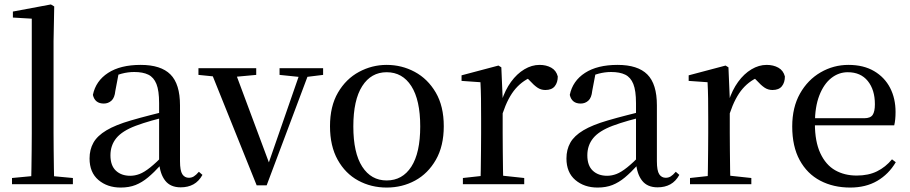

<svg xmlns="http://www.w3.org/2000/svg" viewBox="-20 -829 4093 864"><path d="M34 0V-28L150 -39H190L308 -28V0ZM120 0Q121 -33 121.5 -72.5Q122 -112 122.5 -153Q123 -194 123 -230V-745L38 -750V-777L209 -809L224 -800L221 -644V-230Q221 -194 221.5 -153Q222 -112 222.5 -72.5Q223 -33 224 0Z M523 15Q463 15 423 -19Q383 -53 383 -116Q383 -156 400.5 -187Q418 -218 459 -242.5Q500 -267 569 -287Q610 -299 657 -311Q704 -323 744 -333V-308Q704 -298 663.5 -286.5Q623 -275 591 -263Q530 -240 503.5 -207.5Q477 -175 477 -130Q477 -84 501.5 -61Q526 -38 566 -38Q587 -38 608 -46Q629 -54 656 -75.5Q683 -97 720 -135L730 -86H703Q673 -53 646 -30.5Q619 -8 590 3.5Q561 15 523 15ZM793 14Q747 14 723.5 -16Q700 -46 696 -98V-101V-365Q696 -421 684 -451Q672 -481 647.5 -493Q623 -505 584 -505Q556 -505 527.5 -497.5Q499 -490 465 -472L514 -499L499 -420Q496 -389 481.5 -376Q467 -363 447 -363Q407 -363 398 -402Q411 -465 466.5 -501Q522 -537 613 -537Q704 -537 747 -494Q790 -451 790 -355V-104Q790 -61 800.5 -45Q811 -29 830 -29Q842 -29 852 -35Q862 -41 875 -56L891 -42Q875 -13 850.5 0.5Q826 14 793 14Z M1135 5 923 -522H1032L1199 -74H1181L1186 -87L1337 -522H1378L1180 5ZM873 -492V-522H1133V-492L1025 -482H972ZM1238 -492V-522H1434V-492L1353 -482H1335Z M1720 15Q1650 15 1592 -16.5Q1534 -48 1499.5 -110Q1465 -172 1465 -261Q1465 -351 1501 -412.5Q1537 -474 1595.5 -505.5Q1654 -537 1720 -537Q1788 -537 1846.5 -505.5Q1905 -474 1941 -412.5Q1977 -351 1977 -261Q1977 -172 1941.5 -110Q1906 -48 1848 -16.5Q1790 15 1720 15ZM1720 -17Q1791 -17 1831 -79Q1871 -141 1871 -260Q1871 -379 1831 -441.5Q1791 -504 1720 -504Q1650 -504 1610 -441.5Q1570 -379 1570 -260Q1570 -141 1610 -79Q1650 -17 1720 -17Z M2063 0V-28L2172 -40H2227L2339 -28V0ZM2142 0Q2143 -25 2143.5 -66Q2144 -107 2144.5 -152Q2145 -197 2145 -230V-295Q2145 -347 2144.5 -385Q2144 -423 2142 -459L2057 -465V-490L2223 -534L2236 -526L2242 -385V-384V-230Q2242 -197 2242.5 -152Q2243 -107 2243.5 -66Q2244 -25 2245 0ZM2242 -319 2217 -374H2237Q2253 -424 2279.5 -460.5Q2306 -497 2339.5 -517Q2373 -537 2408 -537Q2438 -537 2460.5 -524.5Q2483 -512 2490 -485Q2490 -458 2476.5 -441Q2463 -424 2434 -424Q2414 -424 2398 -435Q2382 -446 2364 -466L2341 -489L2384 -487Q2335 -470 2300.5 -430.5Q2266 -391 2242 -319Z M2669 15Q2609 15 2569 -19Q2529 -53 2529 -116Q2529 -156 2546.5 -187Q2564 -218 2605 -242.5Q2646 -267 2715 -287Q2756 -299 2803 -311Q2850 -323 2890 -333V-308Q2850 -298 2809.5 -286.5Q2769 -275 2737 -263Q2676 -240 2649.5 -207.5Q2623 -175 2623 -130Q2623 -84 2647.5 -61Q2672 -38 2712 -38Q2733 -38 2754 -46Q2775 -54 2802 -75.5Q2829 -97 2866 -135L2876 -86H2849Q2819 -53 2792 -30.5Q2765 -8 2736 3.5Q2707 15 2669 15ZM2939 14Q2893 14 2869.5 -16Q2846 -46 2842 -98V-101V-365Q2842 -421 2830 -451Q2818 -481 2793.5 -493Q2769 -505 2730 -505Q2702 -505 2673.5 -497.5Q2645 -490 2611 -472L2660 -499L2645 -420Q2642 -389 2627.5 -376Q2613 -363 2593 -363Q2553 -363 2544 -402Q2557 -465 2612.5 -501Q2668 -537 2759 -537Q2850 -537 2893 -494Q2936 -451 2936 -355V-104Q2936 -61 2946.5 -45Q2957 -29 2976 -29Q2988 -29 2998 -35Q3008 -41 3021 -56L3037 -42Q3021 -13 2996.5 0.5Q2972 14 2939 14Z M3085 0V-28L3194 -40H3249L3361 -28V0ZM3164 0Q3165 -25 3165.5 -66Q3166 -107 3166.5 -152Q3167 -197 3167 -230V-295Q3167 -347 3166.5 -385Q3166 -423 3164 -459L3079 -465V-490L3245 -534L3258 -526L3264 -385V-384V-230Q3264 -197 3264.5 -152Q3265 -107 3265.5 -66Q3266 -25 3267 0ZM3264 -319 3239 -374H3259Q3275 -424 3301.5 -460.5Q3328 -497 3361.5 -517Q3395 -537 3430 -537Q3460 -537 3482.5 -524.5Q3505 -512 3512 -485Q3512 -458 3498.5 -441Q3485 -424 3456 -424Q3436 -424 3420 -435Q3404 -446 3386 -466L3363 -489L3406 -487Q3357 -470 3322.5 -430.5Q3288 -391 3264 -319Z M3806 15Q3730 15 3671 -16Q3612 -47 3578.5 -108.5Q3545 -170 3545 -260Q3545 -346 3580 -408Q3615 -470 3673 -503.5Q3731 -537 3798 -537Q3866 -537 3913.5 -509Q3961 -481 3985.5 -433.5Q4010 -386 4010 -325Q4010 -289 4004 -265H3589V-297H3869Q3897 -297 3907 -312Q3917 -327 3917 -360Q3917 -425 3885 -464.5Q3853 -504 3795 -504Q3754 -504 3720.5 -477.5Q3687 -451 3667 -399.5Q3647 -348 3647 -273Q3647 -192 3671.5 -139.5Q3696 -87 3738 -63Q3780 -39 3835 -39Q3888 -39 3926.5 -58Q3965 -77 3994 -112L4011 -99Q3979 -45 3927.5 -15Q3876 15 3806 15Z"/></svg>

Font: Noto Serif TC ExtraLight Medium
Style: Regular
Weight: 500
Version: Version 2.002-H1;hotconv 1.1.0;makeotfexe 2.6.0